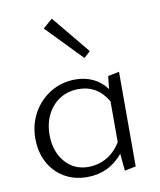

<svg xmlns="http://www.w3.org/2000/svg" viewBox="-80 -757 688 825"><g transform="rotate(-10 264.0 -344.0)"><path d="M311 -502 161 -657 202 -693 339 -527ZM447 -418V-5L398 5L391 -70Q330 4 235 4Q178 4 134.5 -22Q91 -48 67 -93.5Q43 -139 43 -197Q43 -259 71.5 -309.5Q100 -360 148.5 -389Q197 -418 256 -418Q298 -418 333 -401.5Q368 -385 392 -352L398 -408ZM389 -121V-299Q345 -375 262 -375Q217 -375 181.5 -353Q146 -331 126 -291.5Q106 -252 106 -202Q106 -131 145 -84.5Q184 -38 248 -38Q289 -38 325.5 -58Q362 -78 389 -121Z"/></g></svg>

Font: Ysabeau Infant Semilight
Style: Regular
Weight: 300
Designer: Christian Thalmann (Catharsis Fonts)
Version: Version 0.003